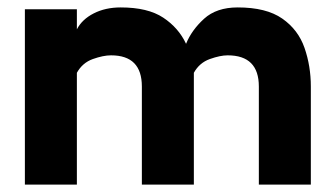

<svg xmlns="http://www.w3.org/2000/svg" viewBox="-20 -497 904 517"><path d="M47 0V-472H187V-418Q201 -445 232.5 -461Q264 -477 305 -477Q378 -477 419.5 -449.5Q461 -422 481 -379Q496 -416 529.5 -446.5Q563 -477 620 -477Q697 -477 740 -447Q783 -417 800 -368Q817 -319 817 -264V0H677V-264Q677 -348 593 -348Q573 -348 545 -338Q517 -328 502 -301V0H362V-264Q362 -348 279 -348Q258 -348 230 -338Q202 -328 187 -301V0Z"/></svg>

Font: Lil Grotesk Black
Style: Regular
Weight: 900
Designer: Bastien Sozeau
Foundry: NBR — Bastien Sozeau
Version: Version 3.003; ttfautohint (v1.8.4.7-5d5b);gftools[0.9.33]